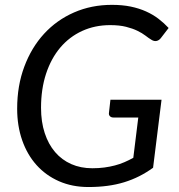

<svg xmlns="http://www.w3.org/2000/svg" viewBox="-20 -744 720 772"><path d="M424 -343H629.5L595.5 -69.5Q568.5 -50 539.8 -35.5Q511 -21 479.2 -11.2Q447.5 -1.5 412 3.2Q376.5 8 335.5 8Q270.5 8 217.5 -15.2Q164.5 -38.5 127 -80.2Q89.5 -122 69.2 -180Q49 -238 49 -307Q49 -399.5 77.8 -476.2Q106.5 -553 157.2 -608.2Q208 -663.5 277.8 -694Q347.5 -724.5 430 -724.5Q472 -724.5 505.8 -717.5Q539.5 -710.5 567.2 -698Q595 -685.5 617.2 -668.5Q639.5 -651.5 658 -631.5L628 -592.5Q620.5 -582 610.2 -579.5Q600 -577 589 -584Q578 -590.5 564.8 -600.8Q551.5 -611 532.5 -620.2Q513.5 -629.5 487 -636.2Q460.5 -643 423 -643Q361.5 -643 310.2 -619.5Q259 -596 222.2 -552.5Q185.5 -509 165.2 -447.5Q145 -386 145 -310.5Q145 -254 159.8 -209Q174.5 -164 201.5 -132.5Q228.5 -101 266.5 -84.2Q304.5 -67.5 351 -67.5Q377 -67.5 399.5 -70.5Q422 -73.5 442 -78.8Q462 -84 480 -91.8Q498 -99.5 516 -109.5L536 -271.5H436Q427 -271.5 422 -276.8Q417 -282 418 -289.5Z"/></svg>

Font: Lato 2
Style: Italic
Weight: 400
Italic angle: -7°
Designer: Lukasz Dziedzic with Adam Twardoch and Botio Nikoltchev
Foundry: tyPoland Lukasz Dziedzic
Version: Version 2.015; 2015-08-06; http://www.latofonts.com/